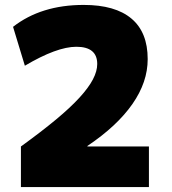

<svg xmlns="http://www.w3.org/2000/svg" viewBox="-20 -760 700 780"><path d="M65 -165Q148 -225 207 -274Q266 -323 303 -363.5Q340 -404 357.5 -437.5Q375 -471 375 -500Q375 -570 290 -570Q211 -570 81 -493L33 -651Q147 -740 320 -740Q448 -740 514 -684.5Q580 -629 580 -520Q580 -473 564.5 -427.5Q549 -382 518 -337.5Q487 -293 441.5 -250.5Q396 -208 335 -167V-165H585V0H65Z"/></svg>

Font: M PLUS 1 Black
Style: Regular
Weight: 900
Designer: Coji Morishita
Foundry: UNDERFOREST DESIGN
Version: Version 1.001